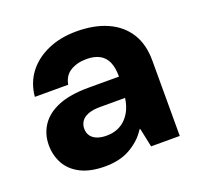

<svg xmlns="http://www.w3.org/2000/svg" viewBox="-98 -613 751 730"><g transform="rotate(-20 277.5 -248.0)"><path d="M210 12Q150 12 111 -8Q72 -28 53.5 -62Q35 -96 35 -137Q35 -182 58.5 -217Q82 -252 129.5 -271.5Q177 -291 251 -291H375Q375 -327 365 -350Q355 -373 334 -384.5Q313 -396 281 -396Q243 -396 216 -379.5Q189 -363 183 -328H48Q53 -383 83.5 -423Q114 -463 165 -485.5Q216 -508 281 -508Q353 -508 405.5 -484.5Q458 -461 486.5 -416Q515 -371 515 -305V0H399L383 -76H380Q366 -54 348 -38Q330 -22 309 -10.5Q288 1 263 6.5Q238 12 210 12ZM254 -96Q280 -96 300 -104.5Q320 -113 334.5 -128.5Q349 -144 357.5 -164Q366 -184 369 -207H267Q238 -207 219 -199.5Q200 -192 191.5 -179Q183 -166 183 -150Q183 -132 192 -120Q201 -108 217 -102Q233 -96 254 -96Z"/></g></svg>

Font: DM Sans 9pt 36pt ExtraBold
Style: Regular
Weight: 800
Version: Version 4.004;gftools[0.9.30]